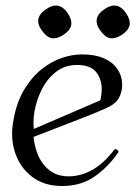

<svg xmlns="http://www.w3.org/2000/svg" viewBox="-20 -642 476 674"><path d="M393 -104Q359 -55 311.5 -22Q264 11 198 11Q135 11 92.5 -21.5Q50 -54 32.5 -107.5Q15 -161 28 -224Q39 -285 65.5 -328.5Q92 -372 126 -399Q160 -426 196.5 -438.5Q233 -451 267 -451Q312 -451 341 -439Q370 -427 386 -407.5Q402 -388 406.5 -366.5Q411 -345 407 -325Q402 -301 389.5 -287Q377 -273 350 -261Q323 -249 275 -230L53 -144L47 -167L358 -301L324 -263Q337 -295 337 -330Q337 -365 317 -389.5Q297 -414 250 -414Q208 -414 177 -390Q146 -366 127 -328.5Q108 -291 101 -250.5Q94 -210 101 -177L97 -172Q99 -133 113 -99Q127 -65 154 -44Q181 -23 221 -23Q263 -23 303 -45Q343 -67 380 -115Q384 -120 388 -118L394 -114Q398 -111 393 -104ZM183 -622Q203 -618 218 -595Q233 -573 230 -554Q226 -535 203 -520Q181 -505 161 -508Q143 -512 127 -535Q111 -556 115 -576Q119 -595 142 -610Q164 -625 183 -622ZM388 -622Q408 -618 423 -595Q438 -573 435 -554Q431 -535 408 -520Q386 -505 366 -508Q348 -512 332 -535Q316 -556 320 -576Q324 -595 347 -610Q369 -625 388 -622Z"/></svg>

Font: Young Serif Light
Style: Italic
Weight: 300
Italic angle: -10.979°
Designer: Bastien Sozeau
Foundry: NBR — Bastien Sozeau
Version: Version 5.001